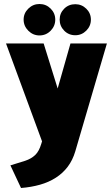

<svg xmlns="http://www.w3.org/2000/svg" viewBox="-20 -917 554 959"><path d="M177 -897Q145 -897 121.5 -874Q98 -851 98 -819Q98 -787 121.5 -763.5Q145 -740 177 -740Q210 -740 233 -763.5Q256 -787 256 -819Q256 -851 233 -874Q210 -897 177 -897ZM356 -896Q323 -896 300.5 -873.5Q278 -851 278 -819Q278 -787 300.5 -764Q323 -741 356 -741Q388 -741 411 -764Q434 -787 434 -819Q434 -851 411 -873.5Q388 -896 356 -896ZM332 -700 268 -475 198 -700H10L190 -211L186 -198Q175 -161 155.5 -142.5Q136 -124 106 -114Q76 -104 32 -91L85 22Q136 18 180 5.5Q224 -7 259 -29.5Q294 -52 318.5 -84.5Q343 -117 356 -161L514 -700Z"/></svg>

Font: Advent Pro Black
Style: Regular
Weight: 900
Version: Version 3.000